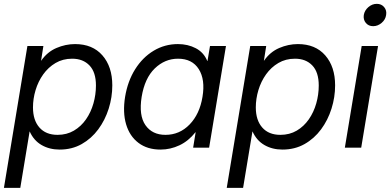

<svg xmlns="http://www.w3.org/2000/svg" viewBox="-35 -749 1980 974"><path d="M-15.1 204.1 104 -515.6H185.1L173.3 -440.9H173.8Q204.6 -485.4 251 -505.4Q297.4 -525.4 345.7 -525.4Q434.6 -525.4 484.6 -468Q534.7 -410.6 534.7 -315.9Q534.7 -255.9 516.4 -197.8Q498 -139.6 463.4 -92.8Q428.7 -45.9 379.4 -18.1Q330.1 9.8 267.6 9.8Q215.8 9.8 176 -13.2Q136.2 -36.1 115.7 -82H115.2L67.9 204.1ZM256.8 -64.9Q303.7 -64.9 340.1 -86.4Q376.5 -107.9 401.4 -143.8Q426.3 -179.7 439 -224.4Q451.7 -269 451.7 -315.4Q451.7 -382.8 418.9 -417Q386.2 -451.2 331.1 -451.2Q283.7 -451.2 246.8 -429.4Q210 -407.7 184.3 -371.8Q158.7 -335.9 145.5 -292Q132.3 -248 132.3 -204.1Q132.3 -139.2 165 -102.1Q197.8 -64.9 256.8 -64.9Z M779.3 9.8Q712.4 9.8 667.5 -24.2Q622.6 -58.1 604.7 -118.4Q586.9 -178.7 599.6 -257.8Q612.8 -337.4 650.6 -397.7Q688.5 -458 744.6 -491.7Q800.8 -525.4 867.7 -525.4Q918 -525.4 958.5 -504.2Q999 -482.9 1016.6 -439.5H1017.6L1030.3 -515.6H1111.3L1025.9 0H944.8L957.5 -78.1H956.5Q921.4 -33.7 875.5 -12Q829.6 9.8 779.3 9.8ZM804.2 -64.9Q876 -64.9 927 -117.7Q978 -170.4 992.2 -257.8Q1006.8 -345.2 973.4 -398.2Q939.9 -451.2 868.2 -451.2Q801.3 -451.2 750.2 -401.9Q699.2 -352.5 683.6 -257.8Q668.5 -163.1 702.9 -114Q737.3 -64.9 804.2 -64.9Z M1115.2 204.1 1234.4 -515.6H1315.4L1303.7 -440.9H1304.2Q1335 -485.4 1381.3 -505.4Q1427.7 -525.4 1476.1 -525.4Q1564.9 -525.4 1615 -468Q1665 -410.6 1665 -315.9Q1665 -255.9 1646.7 -197.8Q1628.4 -139.6 1593.8 -92.8Q1559.1 -45.9 1509.8 -18.1Q1460.4 9.8 1397.9 9.8Q1346.2 9.8 1306.4 -13.2Q1266.6 -36.1 1246.1 -82H1245.6L1198.2 204.1ZM1387.2 -64.9Q1434.1 -64.9 1470.5 -86.4Q1506.8 -107.9 1531.7 -143.8Q1556.6 -179.7 1569.3 -224.4Q1582 -269 1582 -315.4Q1582 -382.8 1549.3 -417Q1516.6 -451.2 1461.4 -451.2Q1414.1 -451.2 1377.2 -429.4Q1340.3 -407.7 1314.7 -371.8Q1289.1 -335.9 1275.9 -292Q1262.7 -248 1262.7 -204.1Q1262.7 -139.2 1295.4 -102.1Q1328.1 -64.9 1387.2 -64.9Z M1714.4 0 1799.8 -515.6H1882.8L1797.4 0ZM1857.9 -616.2Q1834.5 -616.2 1820.8 -632.8Q1807.1 -649.4 1810.5 -672.9Q1814.5 -696.3 1833.7 -712.9Q1853 -729.5 1876.5 -729.5Q1899.9 -729.5 1913.8 -712.9Q1927.7 -696.3 1923.8 -672.9Q1920.4 -649.4 1900.9 -632.8Q1881.3 -616.2 1857.9 -616.2Z"/></svg>

Font: Inter Display
Style: Italic
Weight: 400
Italic angle: -9.39999°
Designer: Rasmus Andersson
Foundry: rsms
Version: Version 4.000;git-a52131595